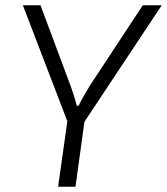

<svg xmlns="http://www.w3.org/2000/svg" viewBox="-20 -710 635 730"><path d="M301 -247 267 0H201L236 -249L67 -690H134L249 -382Q261 -350 272 -308H279Q291 -334 322 -385L523 -690H595Z"/></svg>

Font: Exo 2.0 Light
Style: Italic
Weight: 300
Italic angle: -8°
Designer: Natanael Gama
Version: Version 1.001;PS 001.001;hotconv 1.0.70;makeotf.lib2.5.58329